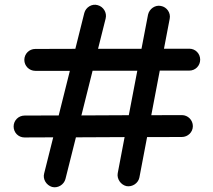

<svg xmlns="http://www.w3.org/2000/svg" viewBox="-20 -735 892 805"><path d="M198.2 48.8C222.2 55.2 248 39.6 254.4 15.6L298.3 -159.2L502.4 -160.2L473.6 -8.8C469.2 15.1 486.3 40 510.3 45.4C535.2 49.8 560.1 32.7 564.5 8.8L596.7 -160.2L742.2 -160.6C767.6 -160.6 788.6 -180.7 788.6 -206.1C788.6 -231.4 768.1 -252.4 742.7 -252.4L614.3 -252L649.9 -439H773.9C799.3 -439 819.3 -459.5 819.3 -484.9C819.3 -510.3 799.3 -530.8 773.9 -530.8H667.5L691.4 -655.8C696.8 -680.7 679.7 -705.6 654.8 -710C630.9 -715.3 606 -698.2 600.6 -673.3L573.2 -530.3H391.1L422.9 -657.2C429.2 -682.1 413.6 -707 389.6 -713.4C365.7 -720.7 339.8 -704.6 333.5 -680.7L295.9 -530.3L127.9 -529.8C102.5 -529.8 82 -509.3 82 -483.9C82 -458.5 102.5 -438 127.9 -438H272.9L226.1 -251L83 -250.5C57.6 -250.5 37.1 -230 37.1 -204.6C37.1 -179.2 57.1 -158.7 82.5 -158.7L203.1 -159.2L165 -7.3C158.7 16.6 174.3 41.5 198.2 48.8ZM555.7 -438.5 520 -252 321.3 -251 368.2 -438.5Z"/></svg>

Font: Mikhak Medium
Style: Regular
Weight: 500
Designer: Amin Abedi
Version: Version 3.2